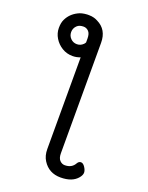

<svg xmlns="http://www.w3.org/2000/svg" viewBox="-167 -796 833 1080"><g transform="rotate(20 250.0 -255.5)"><path d="M164 -535Q186 -535 202 -551Q207 -556 210 -562V-585Q210 -615 197 -628Q184 -641 167 -641Q155 -641 145 -638Q135 -635 127 -627Q111 -611 111 -588.5Q111 -566 126.5 -550.5Q142 -535 164 -535ZM210 76V-473Q188 -464 164 -464Q129 -464 100.5 -481.5Q72 -499 55 -527Q38 -555 38 -586.5Q38 -618 48 -638Q67 -678 109 -699Q129 -710 162 -712Q168 -712 173 -712Q190 -712 204 -708Q215 -705 226 -699Q290 -668 290 -589V72Q290 101 303 114.5Q316 128 333 128Q375 128 393 95Q401 81 414 81Q427 81 438.5 98.5Q450 116 450 130.5Q450 145 436 162Q404 201 334 201Q264 201 228 144Q210 116 210 76Z"/></g></svg>

Font: Moon Stars Kai HW
Style: Bold
Weight: 700
Designer: GuiWonder
Version: Version 1.101